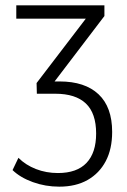

<svg xmlns="http://www.w3.org/2000/svg" viewBox="-20 -509 476 719"><path d="M202 190Q150 190 103 173Q56 156 27 128L49 82Q76 109 114.5 124Q153 139 197 139Q268 139 304 101Q340 63 340 -9Q340 -85 301.5 -121.5Q263 -158 187 -158H118L117 -198L315 -457L316 -439H41V-489H371V-449L173 -189L164 -204H203Q298 -204 349 -156Q400 -108 400 -15Q400 49 376 94.5Q352 140 308 165Q264 190 202 190Z"/></svg>

Font: Nunito Sans 10pt Condensed Light
Style: Regular
Weight: 300
Width: 3
Designer: Vernon Adams
Foundry: Vernon Adams
Version: Version 3.101;gftools[0.9.27]